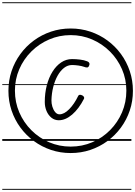

<svg xmlns="http://www.w3.org/2000/svg" viewBox="-25 -1246 1196 1698"><path d="M600 107.5Q508.5 107.5 426 79.8Q343.5 52 274.8 1.5Q206 -49 155.5 -117.8Q105 -186.5 77.2 -269Q49.5 -351.5 49.5 -442.5Q49.5 -534 77.2 -616.8Q105 -699.5 155.5 -768.5Q206 -837.5 274.8 -888Q343.5 -938.5 426 -966.2Q508.5 -994 600 -994Q691.5 -994 774 -966.2Q856.5 -938.5 925.2 -888Q994 -837.5 1044.5 -768.5Q1095 -699.5 1122.8 -616.8Q1150.5 -534 1150.5 -442.5Q1150.5 -351.5 1122.8 -269Q1095 -186.5 1044.5 -117.8Q994 -49 925.2 1.5Q856.5 52 774 79.8Q691.5 107.5 600 107.5ZM600 50.5Q702 50.5 791.2 12Q880.5 -26.5 948.2 -94.8Q1016 -163 1054.2 -252.5Q1092.5 -342 1092.5 -444Q1092.5 -545 1053.8 -634Q1015 -723 947 -790.8Q879 -858.5 790 -897Q701 -935.5 600 -935.5Q499 -935.5 409.8 -897Q320.5 -858.5 252.2 -790.8Q184 -723 145.5 -634Q107 -545 107 -444Q107 -342 145.5 -252.5Q184 -163 252 -94.8Q320 -26.5 409.2 12Q498.5 50.5 600 50.5ZM495 -182.5Q458 -182.5 430 -205Q402 -227.5 386.5 -264.2Q371 -301 371 -344Q371 -423 389 -491.8Q407 -560.5 439.5 -612.5Q472 -664.5 516 -694Q560 -723.5 612 -723.5Q646.5 -723.5 683 -719Q719.5 -714.5 744 -704.5Q755 -701 760.5 -694.8Q766 -688.5 766.5 -681Q767 -673.5 762.5 -664.5Q757.5 -651 746.8 -649.5Q736 -648 718.5 -655Q697.5 -662.5 667 -666.8Q636.5 -671 612 -671Q574 -671 541.5 -645.8Q509 -620.5 484.5 -576.8Q460 -533 445.8 -476.8Q431.5 -420.5 430 -358.5Q429.5 -331.5 438 -303Q446.5 -274.5 462.8 -254.8Q479 -235 501 -235Q542.5 -235 587.2 -280.5Q632 -326 667 -398.5Q671 -407 680.8 -407.8Q690.5 -408.5 703.5 -402Q713.5 -396.5 717.5 -388.2Q721.5 -380 718 -373Q672.5 -284 613.5 -233.2Q554.5 -182.5 495 -182.5ZM600 107.5Q508.5 107.5 426 79.8Q343.5 52 274.8 1.5Q206 -49 155.5 -117.8Q105 -186.5 77.2 -269Q49.5 -351.5 49.5 -442.5Q49.5 -534 77.2 -616.8Q105 -699.5 155.5 -768.5Q206 -837.5 274.8 -888Q343.5 -938.5 426 -966.2Q508.5 -994 600 -994Q691.5 -994 774 -966.2Q856.5 -938.5 925.2 -888Q994 -837.5 1044.5 -768.5Q1095 -699.5 1122.8 -616.8Q1150.5 -534 1150.5 -442.5Q1150.5 -351.5 1122.8 -269Q1095 -186.5 1044.5 -117.8Q994 -49 925.2 1.5Q856.5 52 774 79.8Q691.5 107.5 600 107.5ZM600 50.5Q702 50.5 791.2 12Q880.5 -26.5 948.2 -94.8Q1016 -163 1054.2 -252.5Q1092.5 -342 1092.5 -444Q1092.5 -545 1053.8 -634Q1015 -723 947 -790.8Q879 -858.5 790 -897Q701 -935.5 600 -935.5Q499 -935.5 409.8 -897Q320.5 -858.5 252.2 -790.8Q184 -723 145.5 -634Q107 -545 107 -444Q107 -342 145.5 -252.5Q184 -163 252 -94.8Q320 -26.5 409.2 12Q498.5 50.5 600 50.5ZM495 -182.5Q458 -182.5 430 -205Q402 -227.5 386.5 -264.2Q371 -301 371 -344Q371 -423 389 -491.8Q407 -560.5 439.5 -612.5Q472 -664.5 516 -694Q560 -723.5 612 -723.5Q646.5 -723.5 683 -719Q719.5 -714.5 744 -704.5Q755 -701 760.5 -694.8Q766 -688.5 766.5 -681Q767 -673.5 762.5 -664.5Q757.5 -651 746.8 -649.5Q736 -648 718.5 -655Q697.5 -662.5 667 -666.8Q636.5 -671 612 -671Q574 -671 541.5 -645.8Q509 -620.5 484.5 -576.8Q460 -533 445.8 -476.8Q431.5 -420.5 430 -358.5Q429.5 -331.5 438 -303Q446.5 -274.5 462.8 -254.8Q479 -235 501 -235Q542.5 -235 587.2 -280.5Q632 -326 667 -398.5Q671 -407 680.8 -407.8Q690.5 -408.5 703.5 -402Q713.5 -396.5 717.5 -388.2Q721.5 -380 718 -373Q672.5 -284 613.5 -233.2Q554.5 -182.5 495 -182.5ZM-5 424.5H1137V432.5H-5ZM-5 -16H1137V0H-5ZM-5 -501.5H1137V-493.5H-5ZM-5 -1226H1137V-1218H-5Z"/></svg>

Font: Edu AU VIC WA NT Guides
Style: Regular
Weight: 400
Designer: Tina and Corey Anderson, Eben Sorkin, Mirko Velimirovic
Foundry: Google for Education
Version: Version 1.001